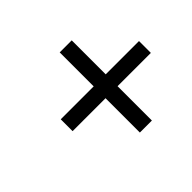

<svg xmlns="http://www.w3.org/2000/svg" viewBox="-109 -640 779 779"><g transform="rotate(-45 281.0 -250.0)"><path d="M302 -217V-20H371V-217H562V-285H371V-480H302V-285H113V-217Z"/></g></svg>

Font: RazerF5
Style: Italic
Weight: 400
Foundry: Razer Inc.
Version: Version 2